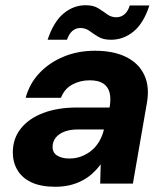

<svg xmlns="http://www.w3.org/2000/svg" viewBox="-20 -702 636 734"><path d="M192 12Q136 12 100 -5Q64 -22 46.5 -52Q29 -82 29 -119Q29 -172 59.5 -210.5Q90 -249 145 -270Q200 -291 275 -291H399Q405 -327 398.5 -349.5Q392 -372 373.5 -383.5Q355 -395 323 -395Q286 -395 256 -378.5Q226 -362 213 -328H78Q93 -383 131 -423Q169 -463 223.5 -485.5Q278 -508 343 -508Q414 -508 462.5 -484Q511 -460 532 -414.5Q553 -369 541 -305L488 0H363L365 -74Q351 -55 333.5 -39Q316 -23 294 -11.5Q272 0 246.5 6Q221 12 192 12ZM245 -96Q270 -96 292 -104.5Q314 -113 331.5 -128Q349 -143 360.5 -163.5Q372 -184 377 -206V-207H276Q247 -207 225.5 -198.5Q204 -190 192.5 -175Q181 -160 181 -140Q181 -118 199 -107Q217 -96 245 -96ZM162 -550Q185 -619 223 -650.5Q261 -682 308 -682Q337 -682 355.5 -670.5Q374 -659 389.5 -647.5Q405 -636 425 -636Q442 -636 455.5 -647Q469 -658 476 -681H551Q529 -613 490.5 -581.5Q452 -550 404 -550Q375 -550 356.5 -561Q338 -572 322.5 -583.5Q307 -595 287 -595Q270 -595 257 -584Q244 -573 236 -550Z"/></svg>

Font: DM Sans 24pt ExtraBold
Style: Italic
Weight: 800
Italic angle: -10°
Designer: Colophon Foundry, Jonny Pinhorn
Foundry: Colophon Foundry
Version: Version 4.004;gftools[0.9.30]